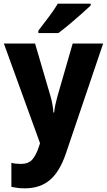

<svg xmlns="http://www.w3.org/2000/svg" viewBox="-20 -786 583 1046"><path d="M1 -549H171L256 -259Q268 -217 271 -173H275Q277 -194 281.5 -215Q286 -236 292 -258L376 -549H542L339 50Q306 148 252.5 194Q199 240 115 240Q92 240 74.5 237.5Q57 235 42 232V101Q52 104 66 105.5Q80 107 94 107Q135 107 156 83Q177 59 192 13L198 -6ZM474 -756Q455 -738 423.5 -710Q392 -682 358 -653.5Q324 -625 298 -606H189V-619Q214 -652 244.5 -692Q275 -732 295 -766H474Z"/></svg>

Font: Noto Sans Ethiopic SemiCondensed ExtraBold
Style: Regular
Weight: 800
Width: 4
Designer: Monotype Design Team
Foundry: Monotype Imaging Inc.
Version: Version 2.102; ttfautohint (v1.8.4.7-5d5b)